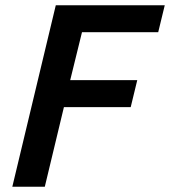

<svg xmlns="http://www.w3.org/2000/svg" viewBox="-20 -713 649 733"><path d="M27 0 193 -693H609L584 -590H293L248 -407H504L479 -304H224L151 0Z"/></svg>

Font: Ubuntu Sans Mono SemiBold
Style: Italic
Weight: 600
Italic angle: -13.5°
Monospace: yes
Designer: Dalton Maag Ltd
Foundry: Dalton Maag Ltd
Version: Version 1.006